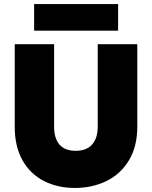

<svg xmlns="http://www.w3.org/2000/svg" viewBox="-20 -924 752 951"><path d="M248 -705V-296Q248 -239 274.5 -208Q301 -177 355 -177Q409 -177 436.5 -208.5Q464 -240 464 -296V-705H660V-296Q660 -199 619 -130.5Q578 -62 507.5 -27.5Q437 7 351 7Q265 7 197.5 -27.5Q130 -62 91.5 -130Q53 -198 53 -296V-705ZM565 -904V-772H149V-904Z"/></svg>

Font: DVN-Poppins ExtBd
Style: Regular
Weight: 800
Designer: Ninad Kale (Devanagari), Jonny Pinhorn (Latin)
Foundry: Indian Type Foundry
Version: 4.004